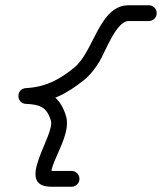

<svg xmlns="http://www.w3.org/2000/svg" viewBox="-20 -591 616 730"><path d="M545.8 -571C545.8 -571 545.8 -571 545.8 -571C520.2 -571 494.5 -571 468.8 -571C357.2 -571 337.4 -395.3 262.6 -334.2C262.6 -334.2 262.6 -334.3 262.7 -334.3C262.7 -334.3 262.7 -334.3 262.7 -334.3C204.6 -287.2 153.6 -260.1 78.3 -256C59.3 -254.9 49.9 -240.3 50 -225.8C50.1 -211.3 59.7 -196.9 78.6 -196C131.1 -193.7 157.7 -184.9 173.6 -132.3C173.6 -132.3 173.6 -132.4 173.6 -132.5C173.5 -132.5 173.5 -132.6 173.5 -132.6C190 -76.1 32.7 119 175.1 119C200.8 119 226.4 119 252.1 119C268.7 119 282.1 105.5 282.1 89C282.1 72.4 268.7 59 252.1 59C252.1 59 252.1 59 252.1 59C226.4 59 200.8 59 175.1 59C166 59 172.5 57.9 175.6 64.5C175.9 65.1 175.5 63.2 175.5 62.5C176.1 47.3 183.8 30.5 189.4 16.5C208.8 -31 246.4 -96.9 231.1 -149.4C231.1 -149.4 231.1 -149.5 231.1 -149.5C231.1 -149.6 231 -149.7 231 -149.7C207.6 -227.2 158.8 -252.6 81.3 -256C62.3 -256.8 52.9 -241.3 53 -225.8C53.1 -210.4 62.6 -195 81.6 -196C169.6 -200.9 232.6 -232.7 300.5 -287.7C300.5 -287.7 300.5 -287.7 300.5 -287.7C300.6 -287.7 300.6 -287.8 300.6 -287.8C324.1 -307 342.5 -331.4 358.2 -357.2C379.8 -392.7 422 -511 468.8 -511C494.5 -511 520.2 -511 545.8 -511C562.4 -511 575.8 -524.4 575.8 -541C575.8 -557.5 562.4 -571 545.8 -571Z"/></svg>

Font: FRB American Cursive
Style: Bold Italic
Weight: 700
Italic angle: -25°
Version: Version 2.0;Modular Font Editor K font №1